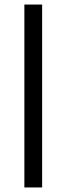

<svg xmlns="http://www.w3.org/2000/svg" viewBox="-20 -672 290 843"><path d="M87 151V-652H165V151Z"/></svg>

Font: Inconsolata UltraCondensed ExtraBold
Style: Regular
Weight: 800
Width: 1
Monospace: yes
Designer: Raph Levien, Cyreal, Brenton Simpson
Foundry: Raph Levien, Cyreal, Google
Version: Version 3.001; ttfautohint (v1.8.2.53-6de2)